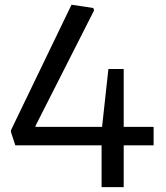

<svg xmlns="http://www.w3.org/2000/svg" viewBox="-20 -770 682 790"><path d="M25 -227V-234L274 -750H278L364 -737L367 -727L126 -252V-248H400L426 -486H489V-248H612V-172H489V0H398V-172H43Z"/></svg>

Font: Encode Sans Wide
Style: Regular
Weight: 400
Designer: Pablo Impallari, Andres Torresi
Foundry: Pablo Impallari, Andres Torresi
Version: Version 1.000; ttfautohint (v1.00) -l 8 -r 50 -G 200 -x 14 -